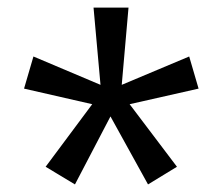

<svg xmlns="http://www.w3.org/2000/svg" viewBox="-20 -763 580 499"><path d="M439.9 -329.6 364.7 -283.7 267.1 -460.4 174.8 -283.7 98.6 -329.6 219.7 -492.2 42.5 -532.7 66.9 -616.2 241.2 -542.5 223.1 -743.2H314L296.4 -542.5L471.7 -616.2L496.1 -532.7L316.9 -492.2Z"/></svg>

Font: Oxygen
Style: Normal
Weight: 400
Designer: Vernon Adams
Foundry: Vernon Adams
Version: Version Release 0.2.2 webfont; ttfautohint (v0.8.52-bc40) -l